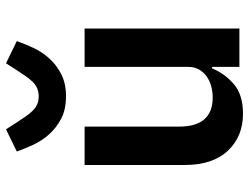

<svg xmlns="http://www.w3.org/2000/svg" viewBox="-115 -703 830 640"><g transform="rotate(-90 300.0 -383.0)"><path d="M397 -91H392Q375 -49 339.5 -18.5Q304 12 241 12Q165 12 117.5 -38.5Q70 -89 70 -183V-516H198V-201Q198 -89 295 -89Q314 -89 332.5 -94Q351 -99 365.5 -109.5Q380 -120 388.5 -135Q397 -150 397 -171V-516H525V0H397ZM299 -578Q255 -578 224.5 -594Q194 -610 172.5 -634Q151 -658 137.5 -687Q124 -716 115 -742L189 -778L210 -745Q222 -727 231.5 -713Q241 -699 251 -689Q261 -679 272.5 -674Q284 -669 299 -669Q314 -669 325.5 -674Q337 -679 347 -689Q357 -699 366.5 -713Q376 -727 388 -745L409 -778L483 -742Q474 -716 460.5 -687Q447 -658 425.5 -634Q404 -610 373 -594Q342 -578 299 -578Z"/></g></svg>

Font: IBM Plex Mono SmBld
Style: Regular
Weight: 600
Monospace: yes
Designer: Mike Abbink, Paul van der Laan, Pieter van Rosmalen
Foundry: Bold Monday
Version: Version 2.3